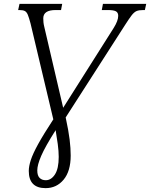

<svg xmlns="http://www.w3.org/2000/svg" viewBox="-20 -734 777 994"><path d="M216 240Q129 240 129 151Q129 127 139.5 94.5Q150 62 177.5 12Q205 -38 256 -116L138 -613Q130 -643 124 -657.5Q118 -672 108.5 -677Q99 -682 80 -682H74L81 -714H302L296 -682H268Q204 -682 204 -639Q204 -629 205 -618.5Q206 -608 209 -596L307 -176L569 -590Q592 -627 592 -652Q592 -669 580 -675.5Q568 -682 538 -682H507L513 -714H737L730 -682H722Q699 -682 686.5 -676.5Q674 -671 661 -654Q648 -637 627 -604L320 -126Q335 -57 340.5 -11.5Q346 34 346 71Q346 152 309.5 196Q273 240 216 240ZM217 199Q245 199 264.5 169Q284 139 284 78Q284 49 279 11.5Q274 -26 268 -60Q214 25 193.5 72.5Q173 120 173 148Q173 175 185 187Q197 199 217 199Z"/></svg>

Font: Noto Serif Light
Style: Italic
Weight: 300
Italic angle: -12°
Designer: Monotype Design Team
Foundry: Monotype Imaging Inc.
Version: Version 2.013